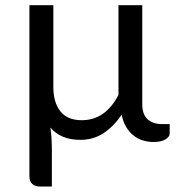

<svg xmlns="http://www.w3.org/2000/svg" viewBox="-20 -526 690 718"><path d="M614.5 -62H585C563 -62 545.3 -68 532 -80C518.7 -92 512 -111 512 -137V-506.5H423V-171C407.7 -141 388.6 -117.8 365.8 -101.2C342.9 -84.8 316.2 -76.5 285.5 -76.5C249.8 -76.5 223.2 -87.6 205.8 -109.8C188.2 -131.9 179.5 -162 179.5 -200V-506.5H90V133.5C90 145.5 93.4 154.8 100.2 161.5C107.1 168.2 116.8 171.5 129.5 171.5H174V32C174 20 173.6 6.9 172.8 -7.2C171.9 -21.4 170.5 -35.3 168.5 -49C181.2 -34 196.8 -22.6 215.2 -14.8C233.8 -6.9 255.5 -3 280.5 -3C312.5 -3 341.2 -11.2 366.8 -27.8C392.2 -44.2 415 -67.5 435 -97.5C438.3 -79.8 443.8 -64.6 451.5 -51.8C459.2 -38.9 468.2 -28.2 478.8 -19.8C489.2 -11.2 500.9 -5 513.8 -1C526.6 3 540 5 554 5C573.3 5 588.2 1.8 598.8 -4.8C609.2 -11.2 614.5 -18.3 614.5 -26Z"/></svg>

Font: LatoLatin
Style: Regular
Weight: 400
Designer: Lukasz Dziedzic with Adam Twardoch and Botio Nikoltchev
Foundry: tyPoland Lukasz Dziedzic
Version: Version 2.015; 2015-08-06; http://www.latofonts.com/